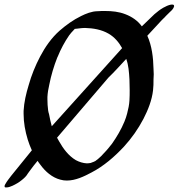

<svg xmlns="http://www.w3.org/2000/svg" viewBox="-83 -783 780 838"><path d="M664 -763C652 -761 640 -755 629 -749C615 -741 603 -731 591 -721L536 -668C519 -692 493 -710 464 -721C436 -732 406 -735 376 -735C365 -735 353 -735 342 -734C318 -734 291 -723 271 -713C236 -696 206 -674 177 -649C142 -618 114 -578 92 -536C71 -496 54 -454 42 -411C31 -375 22 -337 20 -299V-286C20 -248 27 -210 38 -174C43 -158 49 -142 56 -127L-34 -16C-43 -4 -53 8 -60 21C-62 23 -63 27 -63 30C-63 33 -62 35 -58 35H-54C-46 35 -36 31 -29 28C-14 21 0 13 12 3C22 -5 32 -14 38 -25L46 -36C57 -52 69 -66 81 -81C85 -75 89 -69 94 -63C115 -34 145 -8 180 1C190 4 199 5 209 5C247 5 284 -13 316 -30C370 -58 417 -99 458 -143C491 -179 520 -220 543 -264C563 -303 580 -345 585 -389C587 -405 587 -420 587 -436C587 -444 588 -451 588 -459C588 -467 587 -475 587 -483C586 -531 580 -583 560 -627L623 -695C626 -698 633 -705 633 -705C633 -705 631 -702 625 -696C636 -708 647 -720 659 -731C666 -737 675 -746 677 -756C677 -762 673 -763 669 -763ZM124 -360C125 -378 128 -396 132 -413C140 -454 152 -494 167 -532L169 -536C182 -568 199 -600 219 -629C225 -637 231 -644 238 -651C239 -653 241 -654 242 -655C242 -657 243 -657 244 -657C252 -657 257 -659 262 -659C270 -660 279 -661 288 -661C324 -660 360 -654 391 -636C417 -621 436 -598 450 -573L143 -232C139 -248 134 -266 131 -285C129 -290 128 -296 127 -302C125 -318 124 -333 124 -349ZM483 -390C483 -375 483 -360 482 -345C481 -326 477 -307 472 -288C469 -276 465 -264 460 -252C446 -218 427 -186 406 -156C395 -142 384 -128 371 -115L359 -102L348 -92C344 -89 342 -86 338 -84L333 -80C331 -80 330 -79 329 -78C327 -77 325 -76 323 -76L319 -74C317 -74 316 -73 314 -72C308 -71 302 -70 296 -70C279 -71 263 -76 248 -84C216 -103 193 -134 175 -166L166 -182L390 -444C418 -471 443 -499 468 -526C473 -512 476 -498 478 -483C482 -452 483 -421 483 -390Z"/></svg>

Font: Petaluma Script
Style: Regular
Weight: 400
Designer: Daniel Spreadbury
Foundry: Steinberg Media Technologies GmbH
Version: Version 1.10